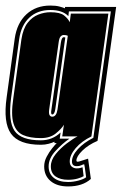

<svg xmlns="http://www.w3.org/2000/svg" viewBox="-25 -518 438 691"><path d="M302 126Q272 153 220 153Q180 153 157 133.5Q134 114 134 81Q134 63 143 46Q152 29 162.5 16Q173 3 179 -3H171V-8Q163 -4 150 -0.5Q137 3 122 3Q43 3 14.5 -37Q-14 -77 -1 -168L28 -379Q36 -435 70 -466.5Q104 -498 156 -498Q176 -498 189 -494.5Q202 -491 209 -488V-493H393L326 -11Q293 3 271.5 24Q250 45 250 60Q250 64 255 64Q258 64 267 61Q276 58 292 53ZM150 81Q150 107 168.5 122Q187 137 220 137Q238 137 257 132Q276 127 285 120L280 83L278 73Q273 74 267 77Q261 80 251 80Q234 80 234 63Q234 42 255.5 18.5Q277 -5 311 -22L374 -477H223L221 -460Q200 -482 156 -482Q110 -482 80.5 -454.5Q51 -427 44 -377L15 -166Q4 -81 27.5 -47Q51 -13 122 -13Q163 -13 193 -41L190 -19H225Q200 -2 175 25Q150 52 150 81ZM276 116Q270 120 255 124.5Q240 129 220 129Q192 129 175 117Q158 105 158 81Q158 58 175.5 36.5Q193 15 215.5 -2Q238 -19 254 -27H199L205 -69Q196 -54 175.5 -37.5Q155 -21 122 -21Q83 -21 58 -32Q33 -43 23.5 -74Q14 -105 23 -165L52 -376Q58 -415 74.5 -436Q91 -457 113 -465.5Q135 -474 156 -474Q191 -474 205.5 -462.5Q220 -451 226 -438L230 -469H365L304 -27Q269 -10 247.5 15Q226 40 226 63Q226 76 233.5 82Q241 88 251 88Q259 88 264 86.5Q269 85 272 84ZM152 -124Q150 -109 153.5 -103.5Q157 -98 163 -98Q178 -98 182 -124L219 -389Q218 -390 214 -391Q210 -392 204 -392Q198 -392 193 -386.5Q188 -381 186 -365ZM174 -125Q171 -106 163 -106Q157 -106 160 -123L194 -364Q197 -384 204 -384Q208 -384 210 -383Z"/></svg>

Font: Alumni Sans Collegiate One SC
Style: Italic
Weight: 400
Italic angle: -8°
Designer: Robert E. Leuschke
Foundry: Robert E. Leuschke
Version: Version 1.100